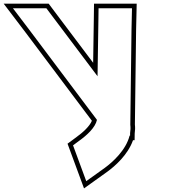

<svg xmlns="http://www.w3.org/2000/svg" viewBox="-386 -673 921 1045"><path d="M149.7 -573 150.4 -628H332.4L329.8 -513L323.2 6C325.1 21.6 324.6 36.8 322.1 51.6L322 65H319.4C299.6 144.9 225.9 210.3 183.9 241L83.4 313L11.5 118L45.3 93C86.2 63.7 132.8 21.8 141.7 -20.6L-228.2 -513L-315.6 -628H-133.6L-92.3 -573L144.9 -258ZM124.7 -573.4 121 -331.3 -72.3 -588 -121.1 -653H-366L-248.1 -497.9L114.1 -15.7C102.3 13.7 65.9 47.5 30.6 72.8L-18.4 109.1L71.3 352.4L198.5 261.3C239.7 231.2 310 170 338 90H346.6L347.1 53.8C349.6 37.5 350 20.5 348.2 4.7L354.8 -512.6L358 -653H125.7Z"/></svg>

Font: Nordica Plus
Style: NordicaClassicBkOpOblOl
Weight: 900
Version: Version 1.01